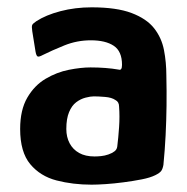

<svg xmlns="http://www.w3.org/2000/svg" viewBox="-20 -497 510 524"><path d="M230 7Q179 7 134.5 -4.5Q90 -16 62.5 -49Q35 -82 35 -145Q35 -197 54.5 -230.5Q74 -264 104.5 -282Q135 -300 168 -306.5Q201 -313 227 -313Q248 -313 267.5 -311.5Q287 -310 304 -307Q313 -304 313 -320Q313 -357 290.5 -372Q268 -387 228 -387Q190 -387 155.5 -373Q121 -359 97 -347Q86 -341 82.5 -343Q79 -345 77 -356L68 -412Q66 -425 68 -429Q70 -433 79 -439Q105 -456 145 -466.5Q185 -477 230 -477Q298 -477 339 -461.5Q380 -446 400.5 -420Q421 -394 427.5 -360.5Q434 -327 434 -291Q435 -249 434.5 -208.5Q434 -168 432 -128Q430 -88 426 -47Q424 -36 420 -30.5Q416 -25 404 -19Q390 -12 367 -7.5Q344 -3 317.5 0.5Q291 4 268 5.5Q245 7 230 7ZM238 -70Q246 -70 256 -71Q266 -72 276 -75.5Q286 -79 292.5 -84Q299 -89 300 -97Q303 -121 305 -150Q307 -179 305 -206Q305 -219 295 -224Q285 -231 266.5 -232.5Q248 -234 236 -234Q227 -234 213.5 -230.5Q200 -227 188 -218Q176 -209 168.5 -191Q161 -173 161 -145Q161 -123 170 -106Q179 -89 196 -79.5Q213 -70 238 -70Z"/></svg>

Font: Glory
Style: Bold
Weight: 700
Designer: Robert Leuschke
Foundry: Robert Leuschke
Version: Version 1.011